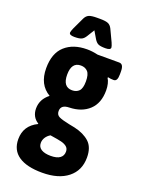

<svg xmlns="http://www.w3.org/2000/svg" viewBox="-170 -796 812 1086"><g transform="rotate(20 235.5 -253.0)"><path d="M35 79Q35 -2 111 -39V-42Q91 -54 80.5 -73.5Q70 -93 70 -118Q70 -174 118 -211Q46 -253 46 -352Q46 -442 95.5 -486.5Q145 -531 228 -531Q259 -531 293 -523H423Q437 -523 443.5 -512Q450 -501 450 -478V-462Q450 -440 444.5 -429.5Q439 -419 427 -419Q409 -419 393 -423L391 -419Q399 -407 403.5 -388.5Q408 -370 408 -349Q408 -272 363.5 -230.5Q319 -189 245 -187Q195 -186 195 -148Q195 -125 214 -116Q233 -107 277 -98Q303 -93 312 -91Q369 -78 402.5 -47.5Q436 -17 436 45Q436 123 380 167.5Q324 212 226 212Q133 212 84 178.5Q35 145 35 79ZM283 -358Q283 -400 267.5 -416.5Q252 -433 226 -433Q170 -433 170 -358Q170 -284 226 -284Q252 -284 267.5 -300Q283 -316 283 -358ZM313 54Q313 35 300 24.5Q287 14 266.5 9Q246 4 199 -3Q182 7 172 22.5Q162 38 162 56Q162 81 182.5 93.5Q203 106 239 106Q276 106 294.5 92.5Q313 79 313 54ZM104 -587Q104 -594 113 -615L147 -687Q156 -705 171 -711.5Q186 -718 219 -718H237Q271 -718 286 -711.5Q301 -705 310 -687L344 -615Q353 -594 353 -587Q353 -572 322 -572Q292 -572 279 -578Q266 -584 255 -602L229 -646L202 -602Q191 -584 177.5 -578Q164 -572 135 -572Q104 -572 104 -587Z"/></g></svg>

Font: Asap Condensed
Style: Bold
Weight: 700
Designer: Pablo Cosgaya
Foundry: Omnibus-Type
Version: Version 1.010; ttfautohint (v1.8)